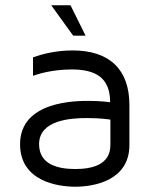

<svg xmlns="http://www.w3.org/2000/svg" viewBox="-20 -699 574 727"><path d="M255 -508C193 -508 142 -495 105 -482V-412C124 -419 179 -436 251 -436C341 -436 397 -406 397 -312C397 -312 362 -317 317 -317C271 -317 56 -318 56 -153C56 -12 200 8 265 8C330 8 470 -12 470 -150V-301C470 -436 395 -508 255 -508ZM398 -150C398 -74 327 -59 265 -59C203 -59 128 -74 128 -153C128 -245 249 -252 309 -252C365 -252 398 -246 398 -246C398 -246 398 -227 398 -150ZM247 -679H174L257 -564H304Z"/></svg>

Font: Maven Pro
Style: Regular
Weight: 400
Designer: Joe Prince
Foundry: Joe Prince
Version: Version 1.003